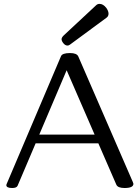

<svg xmlns="http://www.w3.org/2000/svg" viewBox="-20 -944 710 976"><path d="M658.2 -9.8Q658.2 11.7 613.3 11.7Q578.6 11.7 571.3 -5.4L480 -215.3H161.1L69.3 0.5Q64 11.7 42 11.7Q12.2 11.7 12.2 -2.9Q12.2 -3.4 13.2 -7.3L290 -658.2Q296.4 -674.3 335.9 -674.3Q370.1 -674.3 377.9 -657.2L655.3 -18.6Q658.2 -11.7 658.2 -9.8ZM460.9 -259.8 318.8 -586.9 179.7 -259.8ZM323.2 -712.4Q311.5 -712.4 301.8 -724.6Q293 -735.8 293 -744.6Q293 -752.9 303.2 -763.2L468.8 -917.5Q476.1 -924.3 485.8 -924.3Q504.4 -924.3 520 -904.3Q531.7 -888.2 531.7 -874.5Q531.7 -861.3 521.5 -854L335.9 -717.3Q329.6 -712.4 323.2 -712.4Z"/></svg>

Font: Gayathri
Style: Regular
Weight: 400
Designer: Binoy Dominic <binoy.domenic@gmail.com>
Foundry: SMC
Version: Version 1.000